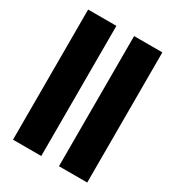

<svg xmlns="http://www.w3.org/2000/svg" viewBox="-205 -892 1022 1118"><g transform="rotate(30 306.0 -332.5)"><path d="M56 105H246V-770H56ZM365 105H555V-770H365Z"/></g></svg>

Font: Bounded
Style: Bold
Weight: 700
Designer: Vlad Churkin
Version: Version 3.0